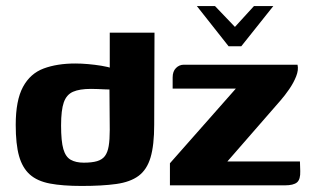

<svg xmlns="http://www.w3.org/2000/svg" viewBox="-20 -613 1028 635"><path d="M631 -593H691L757 -524L820 -593H884L778 -460H736ZM32 -200Q32 -281 56 -325.5Q80 -370 124.5 -386.5Q169 -403 229 -403Q249 -403 271.5 -401Q294 -399 315.5 -395.5Q337 -392 353.5 -386.5Q370 -381 379 -374L343 -360V-505H491L490 -201Q490 -133 478 -92.5Q466 -52 438.5 -31.5Q411 -11 364.5 -4.5Q318 2 250 2Q187 2 145 -6Q103 -14 78.5 -36Q54 -58 43 -97Q32 -136 32 -200ZM257 -75Q284 -75 301 -80Q318 -85 327 -97Q336 -109 339.5 -130Q343 -151 343 -184L342 -317Q336 -317 325.5 -317.5Q315 -318 303.5 -318.5Q292 -319 281 -319Q243 -319 221.5 -309.5Q200 -300 191 -274.5Q182 -249 182 -198Q182 -146 189.5 -120Q197 -94 214 -84.5Q231 -75 257 -75ZM732 -79H972L973 -47Q974 -20 962.5 -10Q951 0 922 0H542V-73L760 -320H551V-357Q551 -377 562 -388Q573 -399 588 -399H964Q968 -382 959.5 -360.5Q951 -339 936.5 -318Q922 -297 908 -281Z"/></svg>

Font: r_Genos
Style: Bold
Weight: 700
Designer: Robert E. Leuschke
Foundry: Robert E. Leuschke
Version: Version 2.000;June 29, 2024;FontCreator 14.0.0.2814 32-bit